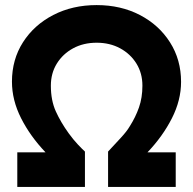

<svg xmlns="http://www.w3.org/2000/svg" viewBox="-20 -735 760 755"><path d="M48 0V-136H159Q99 -199 63 -270Q27 -341 27 -414Q27 -501 70.5 -569Q114 -637 189.5 -676Q265 -715 360 -715Q455 -715 530 -676Q605 -637 648.5 -568.5Q692 -500 692 -413Q692 -341 656 -270Q620 -199 560 -136H671V0H405V-139Q432 -168 455.5 -193.5Q479 -219 490 -238Q513 -274 526.5 -312.5Q540 -351 540 -398Q540 -447 516.5 -485Q493 -523 452.5 -545Q412 -567 360 -567Q308 -567 267.5 -545Q227 -523 203.5 -485Q180 -447 180 -398Q180 -340 199.5 -297Q219 -254 250 -211Q269 -185 286.5 -166.5Q304 -148 314 -139V0Z"/></svg>

Font: Readex Pro bold
Style: Bold
Weight: 700
Designer: Bonnie Shaver-Troup, Thomas Jockin
Foundry: Lexend
Version: Version 1.200; ttfautohint (v1.8.3)